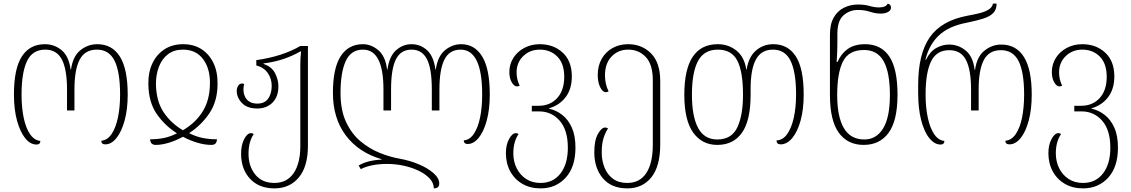

<svg xmlns="http://www.w3.org/2000/svg" viewBox="-20 -790 6244 1060"><path d="M182 8Q147 8 119 -27Q91 -62 74 -124Q57 -186 57 -268Q57 -412 101 -479Q145 -546 228 -546Q280 -546 320 -513Q360 -480 370 -406H372Q382 -479 423.5 -512.5Q465 -546 517 -546Q599 -546 642 -477.5Q685 -409 685 -268Q685 -186 668 -124.5Q651 -63 623 -28Q595 7 561 7Q540 7 539 -13Q573 -16 596 -50Q619 -84 631 -140.5Q643 -197 643 -268Q643 -393 612.5 -454.5Q582 -516 515 -516Q449 -516 420 -461Q391 -406 391 -296V-180H350V-296Q350 -407 321.5 -461.5Q293 -516 230 -516Q159 -516 129 -452.5Q99 -389 99 -268Q99 -196 111 -139Q123 -82 146.5 -48.5Q170 -15 203 -12Q202 8 182 8Z M840 10Q810 10 809 -21Q851 -21 886.5 -28.5Q922 -36 957 -54Q889 -97 844.5 -162Q800 -227 799 -327Q798 -391 821.5 -440.5Q845 -490 888.5 -518Q932 -546 991 -546Q1050 -546 1092.5 -518.5Q1135 -491 1158.5 -442Q1182 -393 1181 -327Q1181 -232 1136.5 -165.5Q1092 -99 1024 -55Q1061 -36 1098 -28.5Q1135 -21 1178 -21Q1177 -6 1170 2Q1163 10 1146 10Q1111 10 1070 -2Q1029 -14 990 -35Q952 -14 912.5 -2Q873 10 840 10ZM990 -71Q1059 -111 1098.5 -174Q1138 -237 1139 -327Q1141 -409 1102 -462.5Q1063 -516 990 -516Q941 -516 908 -491Q875 -466 858 -423Q841 -380 841 -327Q842 -233 883 -171Q924 -109 990 -71Z M1495 250Q1410 250 1360.5 197Q1311 144 1311 58Q1311 11 1328 -22Q1345 -55 1366 -55Q1373 -55 1381 -50Q1352 -8 1352 59Q1352 128 1389.5 174Q1427 220 1495 220Q1564 220 1601 166Q1638 112 1638 16V-435Q1638 -452 1639 -469.5Q1640 -487 1642 -506H1638Q1595 -481 1544 -464Q1493 -447 1435 -440V-437Q1480 -422 1498.5 -386Q1517 -350 1517 -314Q1517 -256 1484.5 -223.5Q1452 -191 1400 -191Q1345 -191 1316 -221Q1287 -251 1287 -288Q1287 -303 1294.5 -316Q1302 -329 1316 -329Q1321 -329 1328 -326Q1324 -310 1324 -297Q1324 -261 1344 -239.5Q1364 -218 1400 -218Q1441 -218 1460.5 -245.5Q1480 -273 1480 -316Q1480 -355 1459 -386Q1438 -417 1395 -429V-458Q1466 -468 1527 -487.5Q1588 -507 1638 -536H1680V15Q1680 130 1629.5 190Q1579 250 1495 250Z M2526 -546Q2601 -546 2642.5 -477.5Q2684 -409 2684 -268Q2684 -187 2667.5 -125.5Q2651 -64 2623 -29.5Q2595 5 2562 5Q2541 5 2540 -15Q2573 -17 2596 -51Q2619 -85 2630.5 -141.5Q2642 -198 2642 -268Q2642 -516 2523 -516Q2461 -516 2433.5 -461Q2406 -406 2406 -296V-180H2364V-296Q2364 -411 2337 -463.5Q2310 -516 2252 -516Q2193 -516 2166 -463Q2139 -410 2139 -296V-180H2097V-296Q2097 -516 1984 -516Q1918 -516 1889 -453.5Q1860 -391 1860 -277Q1860 -181 1891 -115.5Q1922 -50 1971.5 -9Q2021 32 2077.5 54.5Q2134 77 2186 86Q2242 96 2292 117Q2342 138 2373.5 166Q2405 194 2405 223Q2405 250 2375 250Q2375 220 2351.5 195Q2328 170 2290 152Q2252 134 2207 124.5Q2162 115 2118 115Q2070 115 2032.5 123Q1995 131 1972 144L1960 124Q1982 110 2014.5 101.5Q2047 93 2087 91V89Q1960 52 1889 -42.5Q1818 -137 1818 -277Q1818 -414 1861 -480Q1904 -546 1983 -546Q2029 -546 2068.5 -513Q2108 -480 2117 -406H2119Q2129 -479 2166.5 -512.5Q2204 -546 2252 -546Q2301 -546 2337.5 -513Q2374 -480 2384 -406H2386Q2396 -479 2436.5 -512.5Q2477 -546 2526 -546Z M2964 250Q2907 250 2864 225Q2821 200 2797 156Q2773 112 2773 55Q2773 10 2790.5 -22.5Q2808 -55 2828 -55Q2835 -55 2843 -50Q2814 -8 2814 56Q2814 102 2832.5 139Q2851 176 2884.5 198Q2918 220 2964 220Q3034 220 3074.5 167.5Q3115 115 3115 26Q3115 -72 3070 -123.5Q3025 -175 2956 -175H2916V-206H2954Q3017 -206 3056 -248.5Q3095 -291 3095 -366Q3095 -439 3057 -477.5Q3019 -516 2960 -516Q2906 -516 2869 -480.5Q2832 -445 2832 -390Q2832 -351 2849 -317Q2841 -313 2834 -313Q2818 -313 2805 -336Q2792 -359 2792 -392Q2792 -435 2814 -470Q2836 -505 2874.5 -525.5Q2913 -546 2960 -546Q3036 -546 3086.5 -499.5Q3137 -453 3137 -368Q3137 -299 3103 -254Q3069 -209 3011 -192V-190Q3050 -182 3083.5 -156Q3117 -130 3137 -85.5Q3157 -41 3157 25Q3157 132 3103 191Q3049 250 2964 250Z M3443 250Q3356 250 3308.5 194.5Q3261 139 3261 50Q3261 -15 3281 -50.5Q3301 -86 3321 -86Q3329 -86 3337 -81Q3323 -61 3312.5 -29Q3302 3 3302 52Q3302 98 3318 136.5Q3334 175 3365 197.5Q3396 220 3443 220Q3512 220 3548 165.5Q3584 111 3584 9V-347Q3584 -434 3545.5 -475Q3507 -516 3448 -516Q3393 -516 3356.5 -478Q3320 -440 3320 -374Q3320 -350 3325 -327.5Q3330 -305 3340 -286Q3332 -281 3325 -281Q3307 -281 3293.5 -308.5Q3280 -336 3280 -376Q3280 -427 3302 -465.5Q3324 -504 3362 -525Q3400 -546 3448 -546Q3524 -546 3574.5 -495Q3625 -444 3625 -343V7Q3625 128 3576 189Q3527 250 3443 250Z M3940 10Q3856 10 3807 -58Q3758 -126 3758 -267Q3758 -546 3943 -546Q4002 -546 4046 -510.5Q4090 -475 4100 -406H4102Q4113 -476 4153.5 -511Q4194 -546 4249 -546Q4330 -546 4373.5 -479Q4417 -412 4417 -268Q4417 -186 4400 -124.5Q4383 -63 4354 -28Q4325 7 4290 7Q4267 7 4267 -15Q4302 -16 4326 -50Q4350 -84 4362.5 -141Q4375 -198 4375 -269Q4375 -391 4345 -453.5Q4315 -516 4247 -516Q4183 -516 4153.5 -462Q4124 -408 4124 -300V-267Q4124 -125 4076.5 -57.5Q4029 10 3940 10ZM3940 -20Q4019 -20 4050.5 -86.5Q4082 -153 4082 -267Q4082 -395 4050.5 -455.5Q4019 -516 3943 -516Q3867 -516 3833.5 -453Q3800 -390 3800 -267Q3800 -148 3834 -84Q3868 -20 3940 -20Z M4748 10Q4660 10 4611 -57Q4562 -124 4562 -266V-599Q4562 -657 4583 -693.5Q4604 -730 4639.5 -747.5Q4675 -765 4716 -765Q4754 -765 4781 -757Q4808 -749 4833 -749Q4871 -749 4881 -770Q4888 -769 4893.5 -763.5Q4899 -758 4899 -748Q4899 -733 4883 -724Q4867 -715 4842 -715Q4825 -715 4810 -718Q4795 -721 4780 -726Q4767 -730 4752 -732.5Q4737 -735 4716 -735Q4671 -735 4637 -705.5Q4603 -676 4603 -603V-550Q4603 -527 4602 -500.5Q4601 -474 4599 -448H4604Q4623 -493 4660 -519.5Q4697 -546 4756 -546Q4844 -546 4889.5 -478.5Q4935 -411 4935 -267Q4935 -124 4886 -57Q4837 10 4748 10ZM4752 -20Q4818 -20 4855.5 -81Q4893 -142 4893 -265Q4893 -390 4858.5 -452Q4824 -514 4750 -514Q4666 -514 4634 -451Q4602 -388 4602 -265Q4602 -145 4639 -82.5Q4676 -20 4752 -20Z M5173 8Q5139 8 5110.5 -27.5Q5082 -63 5065.5 -127Q5049 -191 5049 -278V-320Q5049 -492 5113 -584Q5177 -676 5320 -703Q5354 -709 5385 -716.5Q5416 -724 5437 -736.5Q5458 -749 5462 -770H5482Q5482 -737 5463.5 -718Q5445 -699 5409 -687.5Q5373 -676 5319 -665Q5218 -646 5163.5 -594.5Q5109 -543 5089 -460H5092Q5115 -506 5149 -525Q5183 -544 5220 -544Q5271 -544 5311.5 -511Q5352 -478 5361 -404H5363Q5373 -477 5415 -510.5Q5457 -544 5508 -544Q5590 -544 5633 -475.5Q5676 -407 5676 -268Q5676 -186 5659.5 -124.5Q5643 -63 5615 -28Q5587 7 5553 7Q5531 7 5530 -13Q5565 -16 5588 -50Q5611 -84 5622.5 -140.5Q5634 -197 5634 -268Q5634 -392 5603.5 -452.5Q5573 -513 5506 -513Q5440 -513 5411.5 -458.5Q5383 -404 5383 -296V-180H5341V-296Q5341 -405 5313 -459Q5285 -513 5221 -513Q5150 -513 5120 -450.5Q5090 -388 5090 -268Q5090 -196 5102.5 -139Q5115 -82 5138 -48.5Q5161 -15 5194 -12Q5193 8 5173 8Z M5959 250Q5902 250 5859 225Q5816 200 5792 156Q5768 112 5768 55Q5768 10 5785.5 -22.5Q5803 -55 5823 -55Q5830 -55 5838 -50Q5809 -8 5809 56Q5809 102 5827.5 139Q5846 176 5879.5 198Q5913 220 5959 220Q6029 220 6069.5 167.5Q6110 115 6110 26Q6110 -72 6065 -123.5Q6020 -175 5951 -175H5911V-206H5949Q6012 -206 6051 -248.5Q6090 -291 6090 -366Q6090 -439 6052 -477.5Q6014 -516 5955 -516Q5901 -516 5864 -480.5Q5827 -445 5827 -390Q5827 -351 5844 -317Q5836 -313 5829 -313Q5813 -313 5800 -336Q5787 -359 5787 -392Q5787 -435 5809 -470Q5831 -505 5869.5 -525.5Q5908 -546 5955 -546Q6031 -546 6081.5 -499.5Q6132 -453 6132 -368Q6132 -299 6098 -254Q6064 -209 6006 -192V-190Q6045 -182 6078.5 -156Q6112 -130 6132 -85.5Q6152 -41 6152 25Q6152 132 6098 191Q6044 250 5959 250Z"/></svg>

Font: Noto Serif Georgian SemiCondensed ExtraLight
Style: Regular
Weight: 200
Width: 4
Designer: Monotype Design Team, Akaki Razmadze
Foundry: Google LLC
Version: Version 2.003; ttfautohint (v1.8.4.7-5d5b)